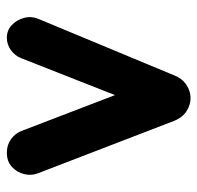

<svg xmlns="http://www.w3.org/2000/svg" viewBox="-28 -537 576 560"><g transform="rotate(-90 260.0 -257.0)"><path d="M253.8 10.8Q234.2 10.8 216 -0.8Q197.8 -12.2 188 -35.8L34.5 -434.5Q27.2 -453.5 32.1 -474.2Q37 -495 53 -510Q69 -525 94.5 -525Q117.5 -525 134.2 -512.8Q151 -500.5 158 -482.5L274.8 -177.8L249 -175L370 -482.5Q377.2 -501.2 393.6 -513.1Q410 -525 429.8 -525Q452 -525 467 -510.5Q482 -496 487.8 -475.2Q493.5 -454.5 485.5 -434.5L319.8 -36Q311 -13.5 292.6 -1.4Q274.2 10.8 253.8 10.8Z"/></g></svg>

Font: National Park
Style: Regular
Weight: 400
Designer: Andrea Herstowski, Ben Hoepner
Version: Version 1.009